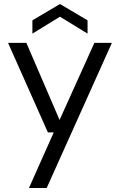

<svg xmlns="http://www.w3.org/2000/svg" viewBox="-20 -714 596 954"><path d="M124 220 247 -56H218L20 -501H111L276 -118L449 -501H536L212 220ZM141 -547V-613L278 -694L415 -613V-547L278 -631Z"/></svg>

Font: DVN - DM Sans
Style: Regular
Weight: 400
Designer: Colophon Foundry, Jonny Pinhorn
Foundry: Colophon Foundry
Version: Version 4.004;gftools[0.9.30]